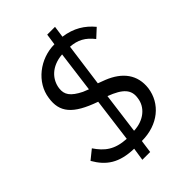

<svg xmlns="http://www.w3.org/2000/svg" viewBox="-261 -921 1113 1113"><g transform="rotate(-45 295.5 -364.5)"><path d="M542 -182C554 -282 500 -352 400 -392L355 -409L391 -673C450 -669 491 -647 530 -597L582 -645C538 -698 482 -734 401 -745L411 -816H347L337 -747C218 -747 109 -662 94 -550C78 -447 127 -386 281 -332L246 -63C152 -68 106 -105 64 -167L7 -121C54 -39 116 5 236 8L224 87H288L299 8C434 8 527 -72 542 -182ZM259 -435C191 -469 170 -500 176 -547C184 -610 234 -667 327 -674L294 -421ZM342 -317C435 -282 468 -245 458 -184C450 -118 391 -69 309 -66Z"/></g></svg>

Font: Cheyenne Sans
Style: Italic
Weight: 400
Italic angle: -8.13011°
Designer: The Public Sans project authors (U.S. Web Design System), Libre Franklin designed by Pablo Impallari and Rodrigo Fuenzal
Foundry: The Cheyenne Sans Project Authors
Version: Version 2.007